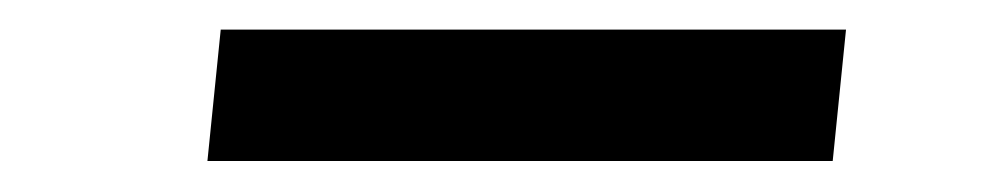

<svg xmlns="http://www.w3.org/2000/svg" viewBox="-20 -440 663 127"><path d="M126 -420.4H539.6L530.8 -333.5H117.2Z"/></svg>

Font: Brush Lettering One
Style: Bold Italic
Weight: 400
Italic angle: -7°
Designer: Eben Sorkin
Foundry: Eben Sorkin
Version: Version 1.001